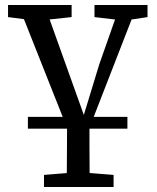

<svg xmlns="http://www.w3.org/2000/svg" viewBox="-20 -512 624 764"><path d="M91 0V-47H487V0ZM262 35 53 -492H157L317 -45L303 -20L375 -256L458 -492H526L321 35ZM12 -444V-492H265V-444L153 -432H105ZM155 232V184L278 174H306L432 184V232ZM356 -444V-492H567V-444L488 -432H458ZM245 232Q246 196 246 156.5Q246 117 246.5 72Q247 27 247 -27H336Q336 26 336 71.5Q336 117 336.5 156.5Q337 196 337 232Z"/></svg>

Font: Source Serif 4
Style: Regular
Weight: 400
Designer: Frank Grießhammer
Foundry: Adobe Systems Incorporated
Version: Version 4.004;hotconv 1.0.116;makeotfexe 2.5.65601